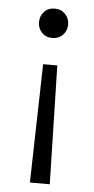

<svg xmlns="http://www.w3.org/2000/svg" viewBox="-51 -512 365 742"><g transform="rotate(5 132.0 -141.0)"><path d="M131 -366Q106 -366 90.5 -382.5Q75 -399 75 -423Q75 -447 90.5 -463.5Q106 -480 131 -480Q156 -480 172 -463.5Q188 -447 188 -423Q188 -399 172 -382.5Q156 -366 131 -366ZM94 198 105 -262H160L171 198Z"/></g></svg>

Font: Outfit Light
Style: Regular
Weight: 300
Designer: Rodrigo Fuenzalida
Foundry: fragTYPE
Version: Version 1.100; ttfautohint (v1.8.4.7-5d5b)